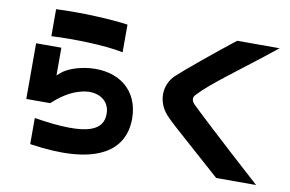

<svg xmlns="http://www.w3.org/2000/svg" viewBox="-82 -871 1664 1100"><g transform="rotate(10 750.5 -321.5)"><path d="M149 -87V65C335 93 474 83 566 38C655 -5 699 -80 699 -182C697 -349 574 -437 411 -423C336 -416 276 -390 250 -367L229 -349V-510H82V-186H221C266 -227 322 -270 397 -285C485 -302 550 -257 550 -183C551 -134 528 -101 479 -83C417 -60 308 -61 149 -87ZM161 -565C289 -572 477 -567 579 -545V-706C482 -720 302 -729 161 -722Z M1035 -104 1232 71H1464C1200 -167 1063 -296 1035 -324C1026 -334 1022 -344 1022 -353C1022 -362 1026 -369 1032 -376C1107 -458 1254 -558 1461 -724H1214C1110 -643 939 -502 896 -461C836 -402 830 -304 897 -231C921 -205 975 -157 1035 -104Z"/></g></svg>

Font: コーポレート・ロゴ ver3 Bold
Style: Regular
Weight: 700
Designer: [KANA_main] LOGOTYPE.JP [Source Han Sans] Ryoko NISHIZUKA 西塚涼子 (kana, bopomofo & ideographs); Paul D. Hunt (Latin, Greek
Version: Version 12.001;FEAKit 1.0